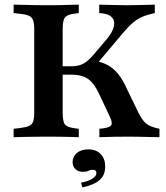

<svg xmlns="http://www.w3.org/2000/svg" viewBox="-20 -591 717 827"><path d="M178.2 -2.4Q154.8 -2.4 128.6 -2Q102.4 -1.6 79 -1.2Q55.6 -0.8 38.7 0V-36.3L66.1 -39.5Q91.9 -42.7 104.8 -48.4Q117.7 -54 122.6 -67.3Q127.4 -80.6 127.4 -105.6V-465.3Q127.4 -490.3 122.6 -503.6Q117.7 -516.9 104.8 -523Q91.9 -529 66.1 -531.5L38.7 -534.7V-571Q55.6 -571 79 -570.2Q102.4 -569.4 128.6 -569Q154.8 -568.5 178.2 -568.5H187.9H196.8Q217.7 -568.5 240.3 -569Q262.9 -569.4 283.9 -570.2Q304.8 -571 319.4 -571V-534.7L300.8 -532.3Q269.4 -528.2 259.7 -515.7Q250 -503.2 250 -465.3V-105.6Q250 -67.7 259.7 -55.2Q269.4 -42.7 300.8 -38.7L319.4 -36.3V0Q304.8 -0.8 283.9 -1.2Q262.9 -1.6 240.3 -2Q217.7 -2.4 196.8 -2.4H187.9ZM408.1 0V-36.3Q447.6 -39.5 457.3 -49.6Q466.9 -59.7 453.2 -87.9L410.5 -179Q394.4 -214.5 377.8 -233.9Q361.3 -253.2 339.5 -261.3Q317.7 -269.4 284.7 -269.4H227.4V-305.6H286.3Q308.1 -305.6 323.8 -310.5Q339.5 -315.3 354 -326.6Q368.5 -337.9 384.7 -357.3L437.9 -420.2Q465.3 -452.4 470.6 -477.8Q475.8 -503.2 460.1 -518.1Q444.4 -533.1 407.3 -534.7V-571Q438.7 -570.2 468.5 -569.4Q498.4 -568.5 531.5 -568.5Q558.9 -568.5 585.1 -569.4Q611.3 -570.2 646.8 -571V-534.7Q616.1 -528.2 594 -519Q571.8 -509.7 552.4 -493.1Q533.1 -476.6 510.5 -450L386.3 -302.4V-329.8Q421 -323.4 445.6 -309.7Q470.2 -296 490.3 -270.6Q510.5 -245.2 529 -203.2L575.8 -106.5Q587.1 -83.9 598.8 -69.8Q610.5 -55.6 626.6 -48.4Q642.7 -41.1 666.9 -36.3V0Q636.3 -0.8 613.7 -1.2Q591.1 -1.6 573.4 -2Q555.6 -2.4 537.9 -2.4Q504.8 -2.4 473.4 -2Q441.9 -1.6 408.1 0ZM334.7 216.1 329 196Q360.5 189.5 377.8 178.6Q395.2 167.7 395.2 154Q395.2 140.3 379.8 140.3Q370.2 140.3 360.9 144.8Q351.6 149.2 336.3 149.2Q316.9 149.2 304.8 137.5Q292.7 125.8 292.7 107.3Q292.7 83.1 311.3 67.7Q329.8 52.4 360.5 52.4Q394.4 52.4 413.7 72.6Q433.1 92.7 433.1 126.6Q433.1 162.9 409.3 184.3Q385.5 205.6 334.7 216.1Z"/></svg>

Font: Playfair 9pt
Style: Bold
Weight: 700
Designer: Claus Eggers Sørensen
Foundry: Claus Eggers Sørensen
Version: Version 2.203